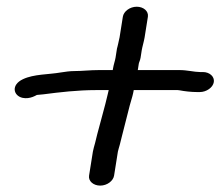

<svg xmlns="http://www.w3.org/2000/svg" viewBox="-20 -570 672 585"><path d="M420.6 -456 430.6 -519C433.2 -536 417.2 -549.5 396.6 -549.5C375.2 -549.5 356.8 -535 354.3 -519L344.3 -456C343.2 -449.2 341 -443.1 340.1 -437C339 -430.2 337.2 -426.5 336.4 -422L332 -394C330.6 -385.3 326.2 -373.3 324.3 -361C324 -359.4 324 -359.1 323.5 -356.5H281.7C254.5 -356.5 230.5 -353.5 207.5 -353.5C193 -353.5 178.9 -351.4 164.8 -349.2C128.9 -342.8 83 -344.5 49.9 -328.7C12.5 -311.1 20.9 -278.1 48.6 -271.9C71.5 -266.9 91 -280.4 92.3 -280.7L112.2 -282.6C162.2 -289.1 216.9 -295.5 272 -295.5H311.2C310.6 -292.6 309.3 -286.7 308 -281.9L300.9 -252.9C294.4 -226.3 283.6 -190.2 276.5 -161.9L269.7 -134.3C267.5 -125.5 264.2 -115.8 263 -108L251.4 -35C248.7 -18 264.8 -4.5 285.3 -4.5C306.7 -4.5 325.1 -19 327.6 -35L339.2 -108C340 -113.2 343 -120.8 345 -129.1L352 -157.1C358.9 -185.1 368 -219.4 375.1 -247.9L383.4 -276.9C385.4 -284 386.3 -289.3 387.5 -295.5H517C520.1 -295.5 522.8 -295.7 527.4 -294.8C542 -291.9 563.1 -289.5 581.1 -289.5H588.6C609.2 -289.5 628.9 -303.5 631.5 -320C634.1 -336.5 618.8 -350.5 598.2 -350.5H589.5C572 -350.5 551.2 -356.5 526.7 -356.5H399.8C399.8 -356.8 400.2 -359.2 400.5 -360.5L402.9 -376C403.6 -380.4 406.9 -385.6 408.3 -394L411.9 -417.1C413.4 -426.6 418.7 -444.2 420.6 -456Z"/></svg>

Font: CiSf OpenHand
Style: BdExtObl
Weight: 400
Foundry: Cannot Into Space Fonts
Version: Version 0.7892